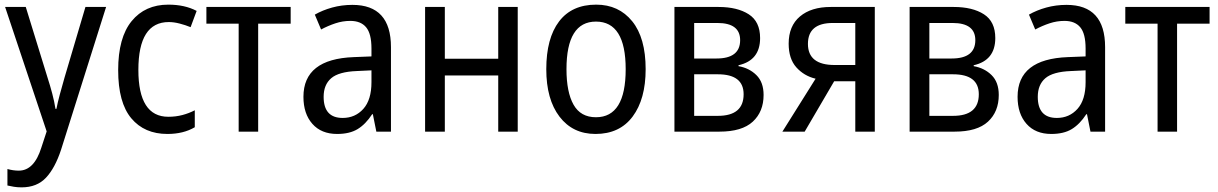

<svg xmlns="http://www.w3.org/2000/svg" viewBox="-20 -567 5245 827"><path d="M181 -1 158 69Q127 168 61 168Q37 168 12 161V232Q25 235 40 237.5Q55 240 73 240Q139 240 178 198.5Q217 157 243 78L437 -537H348L258 -233Q247 -195 237.5 -159.5Q228 -124 223 -98H219Q214 -130 205 -164Q196 -198 185 -232L91 -537H2Z M819 -19V-92Q794 -79 765.5 -71.5Q737 -64 705 -64Q576 -64 576 -266Q576 -472 707 -472Q729 -472 754 -465.5Q779 -459 801 -450L827 -520Q776 -547 705 -547Q605 -547 547 -476Q489 -405 489 -265Q489 -125 545.5 -57.5Q602 10 701 10Q770 10 819 -19Z M1232 -537H869V-465H1008V0H1092V-465H1232Z M1580 -213Q1580 -137 1545 -98Q1510 -59 1456 -59Q1374 -59 1374 -150Q1374 -202 1406.5 -230Q1439 -258 1517 -261L1580 -264ZM1336 -504 1363 -440Q1393 -456 1424.5 -466.5Q1456 -477 1489 -477Q1534 -477 1557 -449.5Q1580 -422 1580 -358V-324L1504 -321Q1287 -313 1287 -150Q1287 -77 1325.5 -33.5Q1364 10 1432 10Q1486 10 1520.5 -11Q1555 -32 1583 -75H1586L1601 0H1664V-364Q1664 -546 1498 -546Q1452 -546 1410.5 -534.5Q1369 -523 1336 -504Z M1811 -537V0H1896V-242H2126V0H2210V-537H2126V-314H1896V-537Z M2548 -547Q2443 -547 2388 -474.5Q2333 -402 2333 -269Q2333 -139 2390 -64.5Q2447 10 2545 10Q2649 10 2705 -65Q2761 -140 2761 -269Q2761 -404 2703 -475.5Q2645 -547 2548 -547ZM2547 -474Q2675 -474 2675 -269Q2675 -62 2547 -62Q2481 -62 2450.5 -116Q2420 -170 2420 -269Q2420 -474 2547 -474Z M3075 -537H2885V0H3079Q3176 0 3222.5 -43Q3269 -86 3269 -158Q3269 -213 3238 -243.5Q3207 -274 3161 -282V-286Q3254 -307 3254 -403Q3254 -474 3205 -505.5Q3156 -537 3075 -537ZM3066 -315H2970V-468H3070Q3168 -468 3168 -394Q3168 -315 3066 -315ZM3072 -68H2970V-247H3072Q3183 -247 3183 -161Q3183 -68 3072 -68Z M3567 -468H3664V-287H3575Q3460 -287 3460 -378Q3460 -468 3567 -468ZM3573 -217H3664V0H3748V-537H3558Q3474 -537 3425.5 -496Q3377 -455 3377 -379Q3377 -314 3410 -277Q3443 -240 3493 -228L3350 0H3446Z M4088 -537H3898V0H4092Q4189 0 4235.5 -43Q4282 -86 4282 -158Q4282 -213 4251 -243.5Q4220 -274 4174 -282V-286Q4267 -307 4267 -403Q4267 -474 4218 -505.5Q4169 -537 4088 -537ZM4079 -315H3983V-468H4083Q4181 -468 4181 -394Q4181 -315 4079 -315ZM4085 -68H3983V-247H4085Q4196 -247 4196 -161Q4196 -68 4085 -68Z M4656 -213Q4656 -137 4621 -98Q4586 -59 4532 -59Q4450 -59 4450 -150Q4450 -202 4482.5 -230Q4515 -258 4593 -261L4656 -264ZM4412 -504 4439 -440Q4469 -456 4500.5 -466.5Q4532 -477 4565 -477Q4610 -477 4633 -449.5Q4656 -422 4656 -358V-324L4580 -321Q4363 -313 4363 -150Q4363 -77 4401.5 -33.5Q4440 10 4508 10Q4562 10 4596.5 -11Q4631 -32 4659 -75H4662L4677 0H4740V-364Q4740 -546 4574 -546Q4528 -546 4486.5 -534.5Q4445 -523 4412 -504Z M5190 -537H4827V-465H4966V0H5050V-465H5190Z"/></svg>

Font: Noto Sans UI SemiCondensed
Style: Regular
Weight: 400
Width: 4
Designer: Monotype Design Team
Foundry: Monotype Imaging Inc.
Version: 1.001